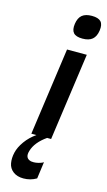

<svg xmlns="http://www.w3.org/2000/svg" viewBox="-144 -763 593 1060"><g transform="rotate(15 152.5 -232.5)"><path d="M177 0Q116 43 101 94Q87 139 125 148Q132 149 140 149Q152 149 166 145.5Q180 142 188 138L195 134L182 230Q148 250 108 250Q72 250 49 232.5Q26 215 21 186.5Q16 158 23.5 125.5Q31 93 55.5 59Q80 25 116 0H87L157 -500H270L200 0ZM243 -715H242ZM243 -715H242Q279 -715 294 -699Q309 -683 304 -648Q299 -613 279.5 -596.5Q260 -580 223 -580Q186 -580 171.5 -596.5Q157 -613 162 -648Q167 -683 186.5 -699Q206 -715 242 -715Z"/></g></svg>

Font: Fivo Sans Modern Med
Style: Italic
Weight: 450
Designer: Alexander Slobzheninov
Foundry: Alexander Slobzheninov
Version: 1.0